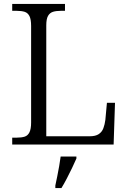

<svg xmlns="http://www.w3.org/2000/svg" viewBox="-20 -734 650 975"><path d="M42 0V-35H65Q89 -35 105 -40Q121 -45 129.5 -62Q138 -79 138 -112V-602Q138 -636 129.5 -652.5Q121 -669 105 -674Q89 -679 65 -679H42V-714H310V-679H288Q265 -679 249 -674Q233 -669 224 -653.5Q215 -638 215 -605V-42H436Q465 -42 481.5 -53Q498 -64 505 -83Q512 -102 515 -125L523 -212H564L557 0ZM261 208Q266 185 271 160Q276 135 280.5 109.5Q285 84 288 61H368V71Q359 92 346 119Q333 146 319 173Q305 200 292 221H261Z"/></svg>

Font: Noto Serif Tibetan Light
Style: Regular
Weight: 300
Version: Version 2.103